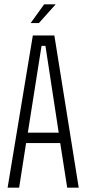

<svg xmlns="http://www.w3.org/2000/svg" viewBox="-20 -863 397 883"><path d="M183 -843 121 -757H159L236 -843ZM131 -700 15 0H68L100 -205H257L289 0H342L230 -700ZM108 -253 171 -652H189L250 -253Z"/></svg>

Font: Modon Arabic
Style: Regular
Weight: 400
Designer: Ahmedzaza
Foundry: Ahmedzaza
Version: Version 2.010